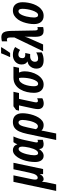

<svg xmlns="http://www.w3.org/2000/svg" viewBox="1159 -2030 1052 3528"><g transform="rotate(-90 1685.0 -266.0)"><path d="M-59.1 240.2 107.9 -544.9H227.1L159.2 -221.2Q154.3 -198.7 151.6 -180.4Q148.9 -162.1 148.9 -147.9Q148.9 -99.1 182.1 -99.1Q211.4 -99.1 234.4 -131.1Q257.3 -163.1 275.9 -250L338.9 -544.9H458L342.8 0H249L250 -59.1H248Q228 -20.5 205.3 -5.4Q182.6 9.8 158.2 9.8Q126 9.8 109.9 -20H107.9Q107.4 -1.5 105.5 19.5Q103.5 40.5 99.1 63L61 240.2Z M585 9.8Q533.2 9.8 502.7 -32Q472.2 -73.7 472.2 -147.9Q472.2 -201.7 481.7 -258.5Q491.2 -315.4 509.8 -368.2Q528.3 -420.9 555.2 -463.1Q582 -505.4 616.2 -530.3Q650.4 -555.2 691.9 -555.2Q726.6 -555.2 754.9 -535.6Q783.2 -516.1 794.9 -475.1H798.3Q817.4 -520 836.9 -544.9H941.9Q920.9 -500.5 904.3 -448.5Q887.7 -396.5 875 -336.9L839.4 -168Q832 -137.7 832 -118.2Q832 -104.5 837.2 -99.9Q842.3 -95.2 851.1 -95.2Q856.4 -95.2 863.8 -97.2Q871.1 -99.1 879.9 -104V-5.9Q863.3 0 841.1 4.9Q818.8 9.8 805.2 9.8Q763.7 9.8 743.7 -3.9Q723.6 -17.6 717.5 -36.6Q711.4 -55.7 711.9 -70.8H709Q683.1 -33.7 652.8 -12Q622.6 9.8 585 9.8ZM632.3 -91.8Q660.2 -91.8 680.4 -117.2Q700.7 -142.6 714.6 -179.9Q728.5 -217.3 736.3 -252Q746.6 -299.3 750.7 -329.3Q754.9 -359.4 754.9 -381.8Q754.9 -450.2 710.9 -450.2Q689.5 -450.2 671.4 -429Q653.3 -407.7 639.4 -373.8Q625.5 -339.8 616 -301Q606.4 -262.2 601.3 -226.1Q596.2 -189.9 596.2 -165Q596.2 -91.8 632.3 -91.8Z M877 240.2 988.3 -291Q1006.8 -378.9 1033.4 -437.7Q1060.1 -496.6 1102.3 -525.9Q1144.5 -555.2 1209 -555.2Q1288.6 -555.2 1328.4 -507.6Q1368.2 -460 1368.2 -378.9Q1368.2 -334.5 1359.4 -282.2Q1350.6 -230 1333.3 -178.5Q1315.9 -127 1289.8 -84.2Q1263.7 -41.5 1229 -15.9Q1194.3 9.8 1150.9 9.8Q1115.7 9.8 1090.3 -1.2Q1064.9 -12.2 1049.3 -30.8Q1047.4 -12.2 1043.2 8.8Q1039.1 29.8 1035.2 47.9L996.1 240.2ZM1128.9 -95.2Q1151.9 -95.2 1170.4 -116.2Q1189 -137.2 1203.1 -170.9Q1217.3 -204.6 1226.6 -243.2Q1235.8 -281.7 1240.5 -317.6Q1245.1 -353.5 1245.1 -377.9Q1245.1 -414.6 1232.7 -433.3Q1220.2 -452.1 1200.2 -452.1Q1168 -452.1 1147.2 -414.8Q1126.5 -377.4 1106 -278.8L1075.2 -132.8Q1082.5 -117.7 1095.9 -106.4Q1109.4 -95.2 1128.9 -95.2Z M1549.3 11.2Q1499 11.2 1471.7 -16.4Q1444.3 -43.9 1444.3 -94.2Q1444.3 -129.9 1455.1 -179.2L1512.2 -442.9H1416L1428.2 -496.1L1496.1 -544.9H1762.2L1740.2 -442.9H1632.3L1573.2 -165Q1571.3 -154.3 1569.8 -145Q1568.4 -135.7 1568.4 -126Q1568.4 -95.2 1596.2 -95.2Q1606 -95.2 1619.1 -99.6Q1632.3 -104 1643.1 -108.9V-14.2Q1621.6 -2 1596.2 4.6Q1570.8 11.2 1549.3 11.2Z M1896 9.8Q1824.2 9.8 1783.7 -37.1Q1743.2 -84 1743.2 -168Q1743.2 -230 1758.1 -295.9Q1772.9 -361.8 1806.2 -418.5Q1839.4 -475.1 1893.3 -510Q1947.3 -544.9 2025.4 -544.9H2224.1L2203.1 -442.9H2116.2Q2126 -422.9 2132.1 -397Q2138.2 -371.1 2138.2 -335.9Q2138.2 -280.3 2122.1 -219.7Q2106 -159.2 2074.7 -107.2Q2043.5 -55.2 1998.5 -22.7Q1953.6 9.8 1896 9.8ZM1909.2 -91.8Q1936 -91.8 1956.8 -120.1Q1977.5 -148.4 1991.9 -192.4Q2006.3 -236.3 2013.7 -285.4Q2021 -334.5 2021 -376Q2021 -397.5 2019.8 -414.1Q2018.6 -430.7 2016.1 -442.9H2004.4Q1967.3 -442.9 1940.7 -415.5Q1914.1 -388.2 1897.2 -345.5Q1880.4 -302.7 1872.3 -255.1Q1864.3 -207.5 1864.3 -167Q1864.3 -131.3 1875.2 -111.6Q1886.2 -91.8 1909.2 -91.8Z M2342.8 9.8Q2188 9.8 2188 -124Q2188 -159.7 2202.1 -193.6Q2216.3 -227.5 2244.9 -252.7Q2273.4 -277.8 2316.9 -286.1L2317.9 -290Q2293.9 -301.3 2279.1 -327.1Q2264.2 -353 2264.2 -395Q2264.2 -439.9 2286.1 -476.3Q2308.1 -512.7 2347.9 -533.9Q2387.7 -555.2 2440.9 -555.2Q2481.4 -555.2 2517.6 -545.4Q2553.7 -535.6 2585 -513.2L2530.8 -422.9Q2511.2 -438.5 2489.3 -446.3Q2467.3 -454.1 2446.8 -454.1Q2415.5 -454.1 2397.7 -433.8Q2379.9 -413.6 2379.9 -379.9Q2379.9 -328.1 2439 -328.1H2475.1L2456.1 -237.8H2412.1Q2367.7 -237.8 2340.8 -213.4Q2314 -189 2314 -148.9Q2314 -122.1 2328.1 -106.9Q2342.3 -91.8 2375 -91.8Q2424.8 -91.8 2485.8 -126V-24.9Q2453.1 -6.8 2415.8 1.5Q2378.4 9.8 2342.8 9.8ZM2400.9 -606 2404.3 -619.1Q2412.6 -635.3 2426 -665.5Q2439.5 -695.8 2452.1 -726.1Q2464.8 -756.3 2470.2 -772H2581.1L2579.1 -762.2Q2568.4 -743.7 2549.1 -713.4Q2529.8 -683.1 2509.8 -653.3Q2489.7 -623.5 2476.1 -606Z M2886.2 9.8Q2839.8 9.8 2815.4 -8.8Q2791 -27.3 2782.2 -60.5Q2773.4 -93.8 2772.9 -137.2L2773.9 -262.2Q2773.9 -281.7 2774.2 -301Q2774.4 -320.3 2774.9 -339.8Q2770.5 -324.7 2765.4 -306.9Q2760.3 -289.1 2753.9 -274.9L2631.8 0H2506.8L2760.3 -525.9V-604Q2759.8 -638.7 2750 -651.9Q2740.2 -665 2722.2 -665Q2713.9 -665 2707 -663.6Q2700.2 -662.1 2689 -658.2V-756.8Q2702.6 -760.7 2724.1 -763.9Q2745.6 -767.1 2762.2 -767.1Q2810.1 -767.1 2835 -746.3Q2859.9 -725.6 2869.4 -688.2Q2878.9 -650.9 2880.9 -600.1L2889.2 -151.9Q2890.1 -121.1 2897 -109.6Q2903.8 -98.1 2918.9 -98.1Q2930.2 -98.1 2951.2 -104V1Q2937.5 4.4 2918.2 7.1Q2898.9 9.8 2886.2 9.8Z M3158.2 9.8Q3086.4 9.8 3046.4 -36.6Q3006.3 -83 3006.3 -167Q3006.3 -209.5 3014.9 -261Q3023.4 -312.5 3041.5 -364.3Q3059.6 -416 3089.1 -459.2Q3118.7 -502.4 3160.6 -528.8Q3202.6 -555.2 3258.3 -555.2Q3329.1 -555.2 3368.7 -507.6Q3408.2 -460 3408.2 -377Q3408.2 -329.1 3399.2 -275.9Q3390.1 -222.7 3371.1 -171.9Q3352.1 -121.1 3322.5 -80.1Q3293 -39.1 3252 -14.6Q3210.9 9.8 3158.2 9.8ZM3172.4 -91.8Q3198.7 -91.8 3220 -121.6Q3241.2 -151.4 3256.3 -197Q3271.5 -242.7 3279.3 -291.3Q3287.1 -339.8 3287.1 -377.9Q3287.1 -414.1 3276.4 -433.6Q3265.6 -453.1 3242.2 -453.1Q3219.7 -453.1 3201.4 -432.6Q3183.1 -412.1 3169.2 -378.9Q3155.3 -345.7 3146 -306.9Q3136.7 -268.1 3132.1 -231Q3127.4 -193.8 3127.4 -166Q3127.4 -130.9 3138.7 -111.3Q3149.9 -91.8 3172.4 -91.8Z"/></g></svg>

Font: Open Sans Condensed
Style: Bold Italic
Weight: 700
Width: 3
Italic angle: -12°
Designer: Monotype Design Team
Foundry: Monotype Imaging Inc.
Version: Version 3.003; ttfautohint (v1.8.4)